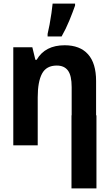

<svg xmlns="http://www.w3.org/2000/svg" viewBox="-20 -809 603 1069"><path d="M54 0V-546H160L177 -476H184Q231 -557 340 -557Q425 -557 470 -507Q515 -457 515 -358V-167H517V240H378V-167H379V-324Q379 -388 358.5 -416Q338 -444 296 -444Q238 -444 214 -399Q190 -354 190 -267V0ZM245 -620Q250 -640 256 -672Q262 -704 266.5 -736Q271 -768 273 -789H398V-778Q385 -741 366 -694.5Q347 -648 323 -606H245Z"/></svg>

Font: Noto Sans Mono SemiCondensed
Style: Bold
Weight: 700
Width: 4
Designer: Monotype Design Team
Foundry: Monotype Imaging Inc.
Version: Version 2.014